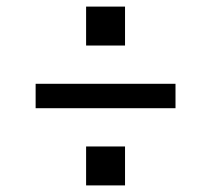

<svg xmlns="http://www.w3.org/2000/svg" viewBox="-20 -631 640 582"><path d="M241 -493V-611H359V-493ZM88 -303V-377H512V-303ZM241 -69V-187H359V-69Z"/></svg>

Font: Nova
Style: Regular
Weight: 400
Monospace: yes
Designer: Belleve Invis
Foundry: Belleve Invis
Version: Version 24.1.4; ttfautohint (v1.8.4)